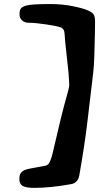

<svg xmlns="http://www.w3.org/2000/svg" viewBox="-20 -768 505 950"><path d="M412.6 -166.5Q399.4 -54.2 372.6 98.6Q365.7 137.2 332 143.1Q229 161.6 149.9 161.6Q108.9 161.6 92.3 151.9Q73.2 141.1 76.2 108.4Q77.6 92.3 87.9 82.5Q98.1 72.8 119.6 67.9Q141.1 63 169.2 58.3Q197.3 53.7 205.1 51.8Q215.8 49.3 222.2 40Q228.5 30.8 235.4 9.3Q238.8 -1 250.2 -51.5Q261.7 -102.1 279.3 -174.6Q296.9 -247.1 313 -302.7Q321.8 -334.5 322.5 -343.3Q323.2 -352.1 318.8 -410.6Q314 -457 309.1 -500.7Q304.2 -544.4 302.5 -561.5Q300.8 -578.6 300.3 -591.3Q299.8 -611.3 294.7 -620.4Q289.6 -629.4 279.3 -632.8Q263.7 -638.7 209.7 -647Q155.8 -655.3 122.6 -655.3Q99.6 -655.3 86.7 -669.4Q73.7 -683.6 77.1 -708.5Q78.1 -716.3 81.1 -722.2Q84 -728 89.1 -731.4Q94.2 -734.9 98.1 -736.6Q102.1 -738.3 108.9 -740.2Q132.8 -748 229 -748Q287.1 -748 338.1 -737.8Q389.2 -727.5 413.1 -717.3Q438.5 -706.5 444.8 -693.8Q451.2 -681.2 450.2 -652.8Q450.2 -649.4 449.5 -599.1Q448.7 -548.8 446.8 -493.4Q444.8 -438 441.4 -409.7Z"/></svg>

Font: Cooper* Black
Style: Italic
Weight: 900
Italic angle: -7°
Designer: Owen Earl
Foundry: indestructible type*
Version: Version 0.001